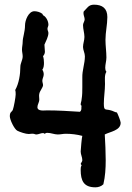

<svg xmlns="http://www.w3.org/2000/svg" viewBox="-20 -746 563 821"><path d="M496 -221C496 -228 484 -258 480 -265C471 -266 463 -272 454 -274C431 -281 424 -270 424 -303C424 -331 429 -359 429 -387C429 -402 426 -426 435 -439C431 -444 430 -450 430 -456C430 -471 435 -485 435 -500C435 -525 431 -550 431 -576C431 -608 439 -641 439 -673C439 -710 418 -726 382 -726C358 -726 353 -711 338 -697C337 -694 337 -692 337 -689C337 -680 342 -672 342 -663C342 -655 335 -647 335 -639C335 -621 341 -605 341 -588C341 -573 335 -560 335 -545C335 -532 343 -519 343 -505C343 -474 331 -445 332 -414V-374C332 -357 332 -339 329 -322C329 -315 325 -306 325 -300C325 -297 326 -295 329 -294L328 -289C328 -281 329 -274 322 -268C275 -271 228 -274 181 -274C169 -274 140 -269 140 -288C140 -299 148 -308 148 -321C148 -329 146 -337 148 -345C150 -357 164 -372 164 -382C164 -388 161 -394 161 -401C161 -410 167 -418 167 -428C167 -435 165 -442 161 -448C167 -455 168 -468 168 -477C168 -487 167 -497 164 -506C169 -511 172 -518 172 -525C172 -535 170 -545 170 -555C176 -569 187 -589 187 -605C187 -611 183 -616 183 -623C183 -629 187 -634 187 -640C187 -655 178 -674 164 -681L161 -687C152 -694 138 -698 127 -698C102 -698 87 -659 87 -638C87 -610 77 -586 77 -567C77 -556 74 -545 74 -534C74 -524 77 -515 77 -505C77 -489 67 -476 67 -460C67 -429 61 -389 45 -361C47 -355 47 -348 47 -342C47 -331 39 -287 35 -277C31 -266 22 -269 22 -249C22 -234 41 -194 54 -187C66 -181 90 -173 103 -173C110 -173 116 -175 122 -174C127 -174 130 -171 135 -171C145 -171 154 -177 164 -177C167 -177 169 -176 170 -174C174 -174 174 -178 182 -178C198 -178 212 -171 227 -171C239 -171 250 -174 261 -174C285 -174 309 -171 332 -165C330 -161 325 -106 325 -98C325 -85 332 -74 332 -61C332 -55 327 -51 325 -45L329 -39C325 -33 325 -26 325 -20C325 27 338 55 388 55C400 55 413 51 422 42C430 8 432 -26 432 -61C432 -98 430 -134 428 -171C451 -183 496 -188 496 -221Z"/></svg>

Font: Margarine
Style: Regular
Weight: 400
Designer: Astigmatic (AOETI)
Foundry: Astigmatic (AOETI)
Version: Version 1.000